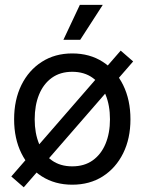

<svg xmlns="http://www.w3.org/2000/svg" viewBox="-20 -755 600 797"><path d="M279.8 11.7Q208 11.7 153.6 -22.9Q99.1 -57.6 68.8 -118.7Q38.6 -179.7 38.6 -259.8Q38.6 -340.3 68.8 -401.9Q99.1 -463.4 153.6 -498.3Q208 -533.2 279.8 -533.2Q352.5 -533.2 406.7 -498.3Q460.9 -463.4 491.2 -401.9Q521.5 -340.3 521.5 -259.8Q521.5 -179.7 491.2 -118.7Q460.9 -57.6 406.7 -22.9Q352.5 11.7 279.8 11.7ZM279.8 -64.5Q330.1 -64.5 365 -89.4Q399.9 -114.3 418.2 -158.4Q436.5 -202.6 436.5 -259.8Q436.5 -317.9 418.2 -362.1Q399.9 -406.2 365 -431.6Q330.1 -457 279.8 -457Q230 -457 195.1 -431.9Q160.2 -406.7 142.1 -362.3Q124 -317.9 124 -259.8Q124 -202.1 142.1 -158.2Q160.2 -114.3 195.1 -89.4Q230 -64.5 279.8 -64.5ZM78.6 22.5 26.9 -22.5 481 -544.9 532.7 -500ZM243.2 -589.8 311.5 -734.9H406.7L313 -589.8Z"/></svg>

Font: Inter 28pt
Style: Regular
Weight: 400
Designer: Rasmus Andersson
Foundry: rsms
Version: Version 4.001;git-66647c0bb